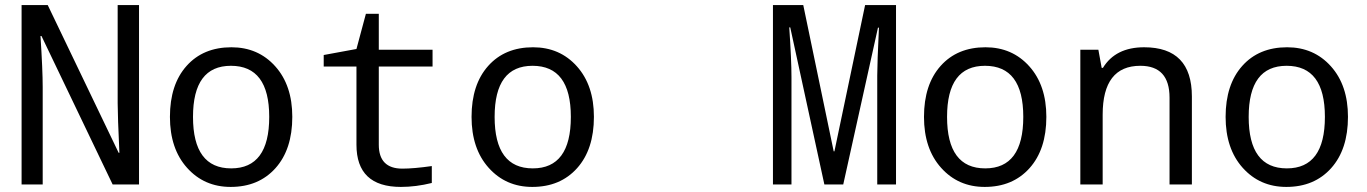

<svg xmlns="http://www.w3.org/2000/svg" viewBox="-20 -734 5441 764"><path d="M533.2 0H428.2L145 -590.8H141.1Q149.9 -455.6 149.9 -387.2V0H65.9V-713.9H169.9L452.1 -126H455.1Q448.2 -273.9 448.2 -323.2V-713.9H533.2Z M897.9 9.8Q792.5 9.8 724.4 -66.2Q656.2 -142.1 656.2 -269Q656.2 -397.5 722.4 -471.7Q788.6 -545.9 900.9 -545.9Q1007.3 -545.9 1075.2 -470.2Q1143.1 -394.5 1143.1 -269Q1143.1 -139.6 1076.2 -64.9Q1009.3 9.8 897.9 9.8ZM899.9 -64Q1051.3 -64 1051.3 -269Q1051.3 -472.2 898.9 -472.2Q748 -472.2 748 -269Q748 -64 899.9 -64Z M1698.2 -73.2V-5.9Q1634.8 9.8 1575.2 9.8Q1398.4 9.8 1398.4 -158.2V-469.2H1268.1V-515.1L1398.4 -539.1L1436 -679.2H1487.3V-536.1H1701.2V-469.2H1487.3V-158.2Q1487.3 -63 1581.1 -63Q1626.5 -63 1698.2 -73.2Z M2098.1 9.8Q1992.7 9.8 1924.6 -66.2Q1856.4 -142.1 1856.4 -269Q1856.4 -397.5 1922.6 -471.7Q1988.8 -545.9 2101.1 -545.9Q2207.5 -545.9 2275.4 -470.2Q2343.3 -394.5 2343.3 -269Q2343.3 -139.6 2276.4 -64.9Q2209.5 9.8 2098.1 9.8ZM2100.1 -64Q2251.5 -64 2251.5 -269Q2251.5 -472.2 2099.1 -472.2Q1948.2 -472.2 1948.2 -269Q1948.2 -64 2100.1 -64Z M3260.3 0 3124.5 -625H3120.6Q3129.4 -495.1 3129.4 -426.8V0H3055.7V-713.9H3176.3L3297.4 -131.8H3300.3L3422.4 -713.9H3545.4V0H3470.7V-433.1Q3470.7 -482.9 3477.5 -624H3473.6L3335.4 0Z M3898.4 9.8Q3793 9.8 3724.9 -66.2Q3656.7 -142.1 3656.7 -269Q3656.7 -397.5 3722.9 -471.7Q3789.1 -545.9 3901.4 -545.9Q4007.8 -545.9 4075.7 -470.2Q4143.6 -394.5 4143.6 -269Q4143.6 -139.6 4076.7 -64.9Q4009.8 9.8 3898.4 9.8ZM3900.4 -64Q4051.8 -64 4051.8 -269Q4051.8 -472.2 3899.4 -472.2Q3748.5 -472.2 3748.5 -269Q3748.5 -64 3900.4 -64Z M4633.8 0V-345.2Q4633.8 -472.2 4517.6 -472.2Q4367.7 -472.2 4367.7 -277.8V0H4278.8V-536.1H4350.6L4363.8 -463.9H4368.7Q4418.9 -545.9 4532.7 -545.9Q4722.7 -545.9 4722.7 -350.1V0Z M5098.6 9.8Q4993.2 9.8 4925 -66.2Q4856.9 -142.1 4856.9 -269Q4856.9 -397.5 4923.1 -471.7Q4989.3 -545.9 5101.6 -545.9Q5208 -545.9 5275.9 -470.2Q5343.8 -394.5 5343.8 -269Q5343.8 -139.6 5276.9 -64.9Q5210 9.8 5098.6 9.8ZM5100.6 -64Q5252 -64 5252 -269Q5252 -472.2 5099.6 -472.2Q4948.7 -472.2 4948.7 -269Q4948.7 -64 5100.6 -64Z"/></svg>

Font: Noto Mono
Style: Regular
Weight: 400
Designer: Monotype Design Team
Foundry: Monotype Imaging Inc.
Version: Version 1.00